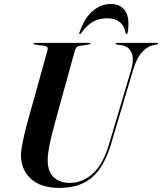

<svg xmlns="http://www.w3.org/2000/svg" viewBox="-20 -910 794 940"><path d="M515 -208 621.5 -566.5Q638 -624 623 -654Q608 -684 575.5 -688.5L553 -692Q546.5 -692.5 546.5 -696.5Q546.5 -700 552 -700H749.5Q754 -700 754 -697Q754 -694 748 -692.5L727.5 -688.5Q700 -682 674.2 -653.5Q648.5 -625 631 -565.5L525 -209Q491 -93.5 431 -41.8Q371 10 270.5 10Q178 10 129.8 -36Q81.5 -82 82.5 -154.5Q83 -169.5 88 -197.2Q93 -225 100.5 -257Q108 -289 116 -317L213 -665.5Q217.5 -683 198 -685.5L151 -692Q144.5 -692.5 144.5 -696.5Q144.5 -700 150.5 -700H418.5Q423 -700 423 -697Q423 -693.5 416.5 -692.5L367 -685Q358.5 -683.5 354 -677.8Q349.5 -672 344.5 -655L251.5 -317.5Q231.5 -246.5 222.8 -202Q214 -157.5 213.5 -129.5Q212.5 -71.5 242.2 -43Q272 -14.5 321.5 -14.5Q383 -14.5 433.8 -59.5Q484.5 -104.5 515 -208ZM505 -820.5Q464.5 -820.5 434 -802.8Q403.5 -785 377.5 -748Q374.5 -743.5 371 -743.5Q366 -743.5 369 -750.5Q392 -819.5 432.5 -855Q473 -890.5 523 -890.5Q571.5 -890.5 594 -855Q616.5 -819.5 605 -750.5Q603.5 -743.5 598.5 -743.5Q595.5 -743.5 595 -748Q587 -787 564 -803.8Q541 -820.5 505 -820.5Z"/></svg>

Font: Fraunces 144pt S000 SemiBold
Style: Italic
Weight: 600
Italic angle: -16°
Version: Version 1.000; ttfautohint (v1.8.3)